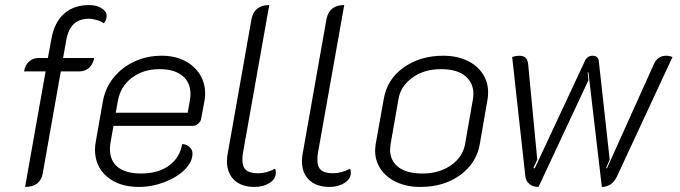

<svg xmlns="http://www.w3.org/2000/svg" viewBox="-20 -729 2683 758"><path d="M160 -447H75Q79 -472 94.5 -486Q110 -500 133 -500H169L183 -576Q195 -641 233 -675Q271 -709 332 -709Q361 -709 381 -696.5Q401 -684 401 -667Q401 -651 390 -637Q379 -645 362 -650Q345 -655 330 -655Q257 -655 242 -572L229 -500H352Q347 -475 331.5 -461Q316 -447 292 -447H220L149 -46Q140 9 79 9Z M355 -138Q355 -153 358 -169L386 -328Q395 -381 428 -422Q461 -463 510.5 -486Q560 -509 619 -509Q669 -509 708 -489.5Q747 -470 768.5 -436Q790 -402 790 -359Q790 -344 787 -329L774 -260Q773 -250 762.5 -241Q752 -232 741 -232H428L417 -170Q414 -155 414 -141Q414 -94 445.5 -69Q477 -44 537 -44Q604 -44 647 -75Q690 -106 699 -160Q716 -160 728 -149Q740 -138 740 -123Q740 -90 709.5 -59.5Q679 -29 629.5 -10Q580 9 528 9Q450 9 402.5 -31.5Q355 -72 355 -138ZM721 -284 729 -329Q732 -344 732 -357Q732 -404 700 -430Q668 -456 610 -456Q545 -456 500 -421.5Q455 -387 445 -329L437 -284Z M876 -93Q876 -108 879 -123L973 -654Q984 -709 1043 -709L939 -124Q937 -114 937 -98Q937 -70 951.5 -57.5Q966 -45 999 -45Q1032 -45 1066 -63Q1069 -57 1069 -47Q1069 -23 1044.5 -7Q1020 9 985 9Q934 9 905 -18Q876 -45 876 -93Z M1172 -93Q1172 -108 1175 -123L1269 -654Q1280 -709 1339 -709L1235 -124Q1233 -114 1233 -98Q1233 -70 1247.5 -57.5Q1262 -45 1295 -45Q1328 -45 1362 -63Q1365 -57 1365 -47Q1365 -23 1340.5 -7Q1316 9 1281 9Q1230 9 1201 -18Q1172 -45 1172 -93Z M1461 -134Q1461 -143 1463 -159L1495 -338Q1508 -416 1573.5 -462.5Q1639 -509 1730 -509Q1783 -509 1823.5 -490Q1864 -471 1885.5 -438Q1907 -405 1907 -365Q1907 -347 1905 -338L1874 -159Q1861 -85 1797 -38Q1733 9 1639 9Q1587 9 1546.5 -9.5Q1506 -28 1483.5 -60.5Q1461 -93 1461 -134ZM1816 -160 1847 -337Q1849 -351 1849 -358Q1849 -402 1816.5 -429Q1784 -456 1721 -456Q1654 -456 1607.5 -422Q1561 -388 1553 -337L1522 -160Q1520 -144 1520 -138Q1520 -95 1552.5 -69.5Q1585 -44 1648 -44Q1714 -44 1760.5 -76.5Q1807 -109 1816 -160Z M2054 -33 2002 -504Q2017 -509 2029 -509Q2046 -509 2054.5 -501.5Q2063 -494 2065 -477L2101 -99L2086 -66L2091 -64L2289 -488Q2298 -509 2320 -509Q2330 -509 2336.5 -503.5Q2343 -498 2344 -488L2387 -99L2373 -66L2376 -64L2562 -477Q2577 -509 2610 -509Q2622 -509 2635 -504L2416 -33Q2396 9 2356 9L2303 -444L2300 -443L2303 -412L2106 9Q2084 9 2070 -2.5Q2056 -14 2054 -33Z"/></svg>

Font: K2D ExtraLight
Style: Italic
Weight: 275
Italic angle: -10°
Designer: Katatrad Aksorn Co.,Ltd.
Foundry: Cadson Demak Co.,Ltd.
Version: Version 1.000; ttfautohint (v1.6)